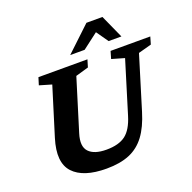

<svg xmlns="http://www.w3.org/2000/svg" viewBox="-159 -1093 1260 1263"><g transform="rotate(-20 471.0 -461.5)"><path d="M284.5 -268Q258.5 -184 295.2 -144.8Q332 -105.5 417.5 -105.5Q504 -105.5 551.5 -141.5Q599 -177.5 626 -266.5L737.5 -630L649 -655.5L664 -707H942L927 -655.5L835 -630.5L721.5 -260Q692 -162.5 647.5 -102.8Q603 -43 537 -15.5Q471 12 376 12Q213.5 12 144.5 -62.5Q75.5 -137 124 -294.5L228 -630.5L143 -655.5L159 -707H502L486.5 -655.5L396 -629.5ZM405 -772 578 -935H690L763.5 -772H674L615.5 -855.5L506 -772Z"/></g></svg>

Font: Newsreader 6pt SemiBold
Style: Italic
Weight: 600
Italic angle: -17°
Designer: Hugues Gentile
Foundry: Production Type
Version: Version 1.003; ttfautohint (v1.8.3)